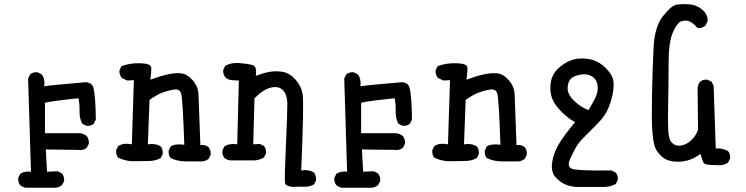

<svg xmlns="http://www.w3.org/2000/svg" viewBox="-20 -760 3540 911"><path d="M103.5 130.9Q87.9 128.9 76.2 119.1Q64.5 105.5 66.4 84L76.2 64.5Q97.7 50.8 127 54.7L113.3 -387.7L123 -407.2Q136.7 -418.9 158.2 -417L177.7 -407.2Q195.3 -383.8 189.5 -350.6Q224.6 -356.4 389.6 -370.1Q417 -366.2 422.9 -344.7Q428.7 -323.2 431.6 -280.3Q434.6 -237.3 434.6 -192.4L424.8 -172.9Q411.1 -161.1 389.6 -163.1L370.1 -172.9Q356.4 -200.2 357.4 -232.4Q358.4 -264.6 352.5 -293.9Q222.7 -280.3 193.4 -272.5V-127.9H354.5Q376 -127.9 391.6 -114.3Q403.3 -99.6 401.4 -78.1L391.6 -58.6Q374 -44.9 350.6 -48.8L197.3 -50.8L203.1 54.7L253.9 52.7L273.4 62.5Q286.1 78.1 284.2 99.6L273.4 119.1Q259.8 128.9 244.1 130.9Z M862.3 5.9Q823.2 5.9 790 -9.8Q778.3 -23.4 780.3 -45.9L790 -65.4Q811.5 -79.1 854.5 -73.2Q846.7 -295.9 839.4 -316.9Q832 -337.9 809.1 -335.4Q786.1 -333 755.4 -322.3Q724.6 -311.5 689.5 -286.1L681.6 -75.2Q716.8 -81.1 742.2 -65.4Q753.9 -51.8 752 -29.3L742.2 -9.8Q716.8 3.9 685.5 3.9Q654.3 3.9 616.2 4.9Q578.1 5.9 541 -11.7Q529.3 -25.4 531.2 -47.9L541 -67.4Q566.4 -83 605.5 -75.2L615.2 -379.9L584 -377.9L558.6 -389.6Q544.9 -405.3 546.9 -426.8L556.6 -446.3Q599.6 -461.9 647.5 -460Q695.3 -458 697.3 -440.4Q699.2 -422.9 693.4 -381.8Q734.4 -397.5 772 -406.2Q809.6 -415 838.9 -412.1Q868.2 -409.2 894.5 -378.9Q920.9 -348.6 921.9 -310.5Q922.9 -272.5 930.7 -71.3Q954.1 -75.2 969.7 -61.5Q981.4 -47.9 979.5 -25.4L969.7 -5.9Q956.1 3.9 940.4 5.9Z M1370.1 127Q1335.9 124 1332.5 108.9Q1329.1 93.8 1336.4 -66.9Q1343.8 -227.5 1343.3 -268.6Q1342.8 -309.6 1323.2 -331.1Q1303.7 -352.5 1267.1 -344.7Q1230.5 -336.9 1187.5 -293.9L1181.6 -75.2L1212.9 -77.1L1232.4 -67.4Q1244.1 -53.7 1242.2 -32.2L1232.4 -12.7Q1212.9 -1 1189.5 1H1072.3Q1056.6 -1 1044.9 -10.7Q1033.2 -24.4 1035.2 -45.9L1044.9 -65.4Q1070.3 -81.1 1105.5 -75.2L1113.3 -377.9L1078.1 -379.9Q1062.5 -381.8 1050.8 -391.6Q1037.1 -407.2 1039.1 -428.7L1048.8 -448.2Q1078.1 -463.9 1115.2 -460.9Q1152.3 -458 1176.8 -451.7Q1201.2 -445.3 1193.4 -399.4Q1226.6 -413.1 1258.3 -418.9Q1290 -424.8 1322.3 -418.9Q1354.5 -413.1 1381.8 -382.8Q1409.2 -352.5 1416 -312.5Q1422.9 -272.5 1409.2 48.8Q1444.3 43 1469.7 58.6Q1481.4 74.2 1479.5 95.7L1469.7 115.2Q1448.2 127 1421.9 126Q1395.5 125 1370.1 127Z M1603.5 130.9Q1587.9 128.9 1576.2 119.1Q1564.5 105.5 1566.4 84L1576.2 64.5Q1597.7 50.8 1627 54.7L1613.3 -387.7L1623 -407.2Q1636.7 -418.9 1658.2 -417L1677.7 -407.2Q1695.3 -383.8 1689.5 -350.6Q1724.6 -356.4 1889.6 -370.1Q1917 -366.2 1922.9 -344.7Q1928.7 -323.2 1931.6 -280.3Q1934.6 -237.3 1934.6 -192.4L1924.8 -172.9Q1911.1 -161.1 1889.6 -163.1L1870.1 -172.9Q1856.4 -200.2 1857.4 -232.4Q1858.4 -264.6 1852.5 -293.9Q1722.7 -280.3 1693.4 -272.5V-127.9H1854.5Q1876 -127.9 1891.6 -114.3Q1903.3 -99.6 1901.4 -78.1L1891.6 -58.6Q1874 -44.9 1850.6 -48.8L1697.3 -50.8L1703.1 54.7L1753.9 52.7L1773.4 62.5Q1786.1 78.1 1784.2 99.6L1773.4 119.1Q1759.8 128.9 1744.1 130.9Z M2362.3 5.9Q2323.2 5.9 2290 -9.8Q2278.3 -23.4 2280.3 -45.9L2290 -65.4Q2311.5 -79.1 2354.5 -73.2Q2346.7 -295.9 2339.4 -316.9Q2332 -337.9 2309.1 -335.4Q2286.1 -333 2255.4 -322.3Q2224.6 -311.5 2189.5 -286.1L2181.6 -75.2Q2216.8 -81.1 2242.2 -65.4Q2253.9 -51.8 2252 -29.3L2242.2 -9.8Q2216.8 3.9 2185.5 3.9Q2154.3 3.9 2116.2 4.9Q2078.1 5.9 2041 -11.7Q2029.3 -25.4 2031.2 -47.9L2041 -67.4Q2066.4 -83 2105.5 -75.2L2115.2 -379.9L2084 -377.9L2058.6 -389.6Q2044.9 -405.3 2046.9 -426.8L2056.6 -446.3Q2099.6 -461.9 2147.5 -460Q2195.3 -458 2197.3 -440.4Q2199.2 -422.9 2193.4 -381.8Q2234.4 -397.5 2272 -406.2Q2309.6 -415 2338.9 -412.1Q2368.2 -409.2 2394.5 -378.9Q2420.9 -348.6 2421.9 -310.5Q2422.9 -272.5 2430.7 -71.3Q2454.1 -75.2 2469.7 -61.5Q2481.4 -47.9 2479.5 -25.4L2469.7 -5.9Q2456.1 3.9 2440.4 5.9Z M2712.9 127Q2685.5 125 2662.1 115.2Q2638.7 105.5 2616.2 81.1Q2593.8 56.6 2599.6 12.2Q2605.5 -32.2 2630.9 -75.2Q2656.2 -118.2 2709 -180.7Q2678.7 -195.3 2644 -230Q2609.4 -264.6 2598.6 -295.9Q2587.9 -327.1 2592.8 -365.2Q2597.7 -403.3 2624 -430.7Q2650.4 -458 2686.5 -472.7Q2722.7 -487.3 2770 -480.5Q2817.4 -473.6 2852.5 -438.5Q2887.7 -403.3 2890.6 -375Q2893.6 -346.7 2886.7 -312.5Q2879.9 -278.3 2865.2 -244.1Q2850.6 -210 2817.9 -176.3Q2785.2 -142.6 2756.8 -114.7Q2728.5 -86.9 2714.8 -64.5Q2701.2 -42 2685.1 -5.9Q2668.9 30.3 2693.4 40.5Q2717.8 50.8 2881.8 48.8L2901.4 58.6Q2913.1 72.3 2911.1 93.8L2901.4 113.3Q2872.1 128.9 2833 127ZM2772.5 -237.3Q2790 -266.6 2804.7 -295.9Q2819.3 -325.2 2815.4 -354Q2811.5 -382.8 2789.6 -397Q2767.6 -411.1 2736.3 -406.2Q2705.1 -401.4 2689.9 -387.7Q2674.8 -374 2673.3 -343.8Q2671.9 -313.5 2703.1 -282.7Q2734.4 -252 2772.5 -237.3Z M3379.9 23.4Q3323.2 24.4 3317.4 11.2Q3311.5 -2 3303.7 -29.3Q3270.5 -5.9 3239.7 2Q3209 9.8 3173.8 5.9Q3138.7 2 3115.2 -21.5Q3091.8 -44.9 3085 -70.8Q3078.1 -96.7 3074.7 -143.1Q3071.3 -189.5 3073.7 -313Q3076.2 -436.5 3081.1 -534.7Q3085.9 -632.8 3125 -682.6Q3164.1 -732.4 3188.5 -737.3Q3212.9 -742.2 3250.5 -739.3Q3288.1 -736.3 3314.5 -711.9Q3340.8 -687.5 3336.9 -658.2L3327.1 -638.7Q3311.5 -625 3290 -627Q3270.5 -649.4 3253.4 -657.7Q3236.3 -666 3214.8 -659.7Q3193.4 -653.3 3172.9 -606.9Q3152.3 -560.5 3152.3 -459.5Q3152.3 -358.4 3150.4 -273.9Q3148.4 -189.5 3150.4 -144Q3152.3 -98.6 3168.9 -82Q3185.5 -65.4 3210.9 -69.3Q3236.3 -73.2 3258.8 -93.8Q3281.2 -114.3 3292 -143.6L3290 -344.7Q3292 -360.4 3301.8 -372.1Q3315.4 -383.8 3336.9 -381.8L3356.4 -372.1L3366.2 -352.5L3376 -55.7Q3409.2 -57.6 3434.6 -43Q3446.3 -29.3 3444.3 -7.8L3434.6 11.7Q3411.1 27.3 3379.9 23.4Z"/></svg>

Font: JasonHandwriting4
Style: Regular
Weight: 400
Version: Version 1.01.21